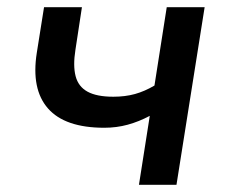

<svg xmlns="http://www.w3.org/2000/svg" viewBox="-20 -512 631 532"><path d="M365 0 395 -191Q365 -175 334 -166.5Q303 -158 269 -158Q160 -158 113 -211.5Q66 -265 82 -366L102 -492H207L189 -374Q182 -330 189.5 -301Q197 -272 222.5 -258Q248 -244 294 -244Q327 -244 354 -251.5Q381 -259 408 -275L442 -492H547L469 0Z"/></svg>

Font: Nunito Sans 10pt SemiBold
Style: Italic
Weight: 600
Italic angle: -9°
Designer: Vernon Adams
Foundry: Vernon Adams
Version: Version 3.101;gftools[0.9.27]